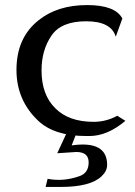

<svg xmlns="http://www.w3.org/2000/svg" viewBox="-20 -526 531 758"><path d="M160 212H220Q337 212 381 170Q403 149 403 125Q403 28 263 48L287 -14H249L206 79L281 74Q330 74 330 115Q330 156 295 169Q231 192 168 180ZM443 -69Q399 -45 350 -45Q251 -45 198 -99Q144 -152 144 -248Q144 -328 183 -385Q221 -442 320 -442Q419 -442 437 -381L463 -453Q435 -506 324 -506Q206 -506 131 -445Q45 -376 45 -250Q45 -131 130 -50Q194 11 320 11H333Q404 11 475 -49Z"/></svg>

Font: Sawarabi Mincho
Style: Regular
Weight: 400
Version: Version 1.082; ttfautohint (v1.8.4.7-5d5b)